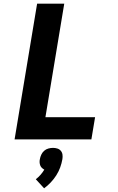

<svg xmlns="http://www.w3.org/2000/svg" viewBox="-20 -755 640 1040"><path d="M59 0 181 -735H328L226 -120H495L475 0ZM219 265 174 216Q188 205 199.5 192Q211 179 220 164Q213 160 207 154.5Q201 149 198 141Q195 133 194.5 124.5Q194 116 196 107Q198 95 203.5 83Q209 71 219 62Q229 53 242 49.5Q255 46 267 46Q279 46 290.5 49.5Q302 53 309.5 62Q317 71 318.5 83Q320 95 318 107Q314 130 306 152Q298 174 285 194.5Q272 215 255 233Q238 251 219 265Z"/></svg>

Font: Iosevka Curly HvExObl
Style: Regular
Weight: 900
Width: 7
Italic angle: -9°
Monospace: yes
Designer: Belleve Invis
Foundry: Belleve Invis
Version: Version 11.1.0; ttfautohint (v1.8.3)